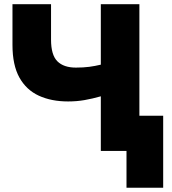

<svg xmlns="http://www.w3.org/2000/svg" viewBox="-20 -720 822 916"><path d="M583.5 175.5V0H530V-168H758.5V175.5ZM461 0V-260.5Q420.5 -249 383.2 -242.5Q346 -236 305 -236Q225 -236 165.2 -263.5Q105.5 -291 72.5 -350.2Q39.5 -409.5 39.5 -506V-700H223.5V-531Q223.5 -457.5 253.8 -427.5Q284 -397.5 342 -397.5Q377.5 -397.5 405.8 -401.2Q434 -405 461 -411.5V-700H645V0Z"/></svg>

Font: Geologica Roman ExtraBold
Style: Regular
Weight: 800
Designer: Sindre Bremnes, Frode Helland
Foundry: Monokrom Skriftforlag AS
Version: Version 1.010;gftools[0.9.28]